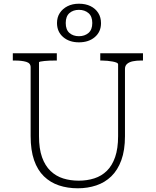

<svg xmlns="http://www.w3.org/2000/svg" viewBox="-20 -997 838 1034"><path d="M190 -264Q190 -196 206.5 -150Q223 -104 252.5 -76Q282 -48 320.5 -36Q359 -24 404 -24Q449 -24 488 -36.5Q527 -49 555.5 -77Q584 -105 600 -151Q616 -197 616 -264V-650Q616 -656 608 -659.5Q600 -663 587 -665.5Q574 -668 558.5 -669.5Q543 -671 529 -671H520V-710H750V-671H739Q715 -671 695.5 -667Q676 -663 664.5 -653Q653 -643 653 -626V-263Q653 -188 633.5 -134.5Q614 -81 579.5 -47.5Q545 -14 498.5 1.5Q452 17 399 17Q344 17 297.5 1.5Q251 -14 216.5 -47.5Q182 -81 163.5 -134.5Q145 -188 145 -264V-635Q145 -657 121 -664Q97 -671 60 -671H49V-710H286V-671H277Q263 -671 247.5 -670.5Q232 -670 219 -668.5Q206 -667 198 -665.5Q190 -664 190 -661ZM334 -873Q334 -837 354 -819.5Q374 -802 405 -802Q436 -802 456.5 -819.5Q477 -837 477 -873Q477 -909 456.5 -926.5Q436 -944 405 -944Q374 -944 354 -926.5Q334 -909 334 -873ZM524 -872Q524 -826 491 -797.5Q458 -769 405 -769Q353 -769 320 -797.5Q287 -826 287 -873Q287 -904 302 -927Q317 -950 343.5 -963.5Q370 -977 405 -977Q441 -977 467.5 -964Q494 -951 509 -927.5Q524 -904 524 -872Z"/></svg>

Font: Roboto Serif 20pt Thin
Style: Regular
Weight: 250
Version: Version 1.008